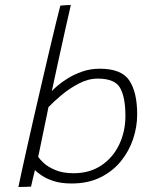

<svg xmlns="http://www.w3.org/2000/svg" viewBox="-20 -736 640 767"><path d="M53.5 11Q57 -6.5 66.2 -48.8Q75.5 -91 88.5 -149.5Q101.5 -208 117 -275Q132.5 -342 148.2 -409.8Q164 -477.5 178.2 -538.2Q192.5 -599 203.8 -645Q215 -691 221 -713.5Q228 -714.5 241.5 -715.2Q255 -716 263 -716Q253.5 -675 240.8 -618.2Q228 -561.5 214.2 -497.8Q200.5 -434 187 -372Q191.5 -377.5 208 -392Q224.5 -406.5 250 -422.5Q275.5 -438.5 308.2 -450Q341 -461.5 378.5 -461.5Q466 -461.5 497 -414Q528 -366.5 528 -279Q528 -229.5 511.8 -180.8Q495.5 -132 462.8 -91.8Q430 -51.5 380.8 -27.2Q331.5 -3 266 -3Q224.5 -3 195 -12.5Q165.5 -22 146.8 -34.8Q128 -47.5 119.5 -56.5Q116 -42 111.2 -22Q106.5 -2 104 9.5Q98.5 10 80.2 10.5Q62 11 53.5 11ZM132.5 -109.5Q138 -100.5 154.5 -85Q171 -69.5 200.8 -56.8Q230.5 -44 274 -44Q338 -44 384.5 -75Q431 -106 456 -158.2Q481 -210.5 481 -273Q481 -347 460 -384.5Q439 -422 370.5 -422Q332.5 -422 294.8 -402.2Q257 -382.5 225.2 -355.8Q193.5 -329 173.5 -308Q172.5 -301.5 168.2 -281.2Q164 -261 158.5 -234.5Q153 -208 147.5 -181.5Q142 -155 138 -135.2Q134 -115.5 132.5 -109.5Z"/></svg>

Font: Grandstander Thin Thin
Style: Italic
Weight: 250
Italic angle: -15°
Version: Version 1.200